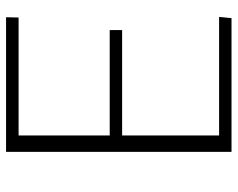

<svg xmlns="http://www.w3.org/2000/svg" viewBox="-92 -658 750 605"><g transform="rotate(-90 282.5 -355.0)"><path d="M106.9 0V-710.4H531.2L530.3 -670.9H158.7V-383.8H490.7V-344.7H158.7V-39.1H532.2L528.3 0Z"/></g></svg>

Font: Comme Thin
Style: Regular
Weight: 250
Version: Version 1.000;gftools[0.9.27]